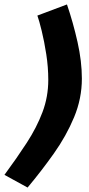

<svg xmlns="http://www.w3.org/2000/svg" viewBox="-60 -784 398 863"><path d="M308 -431Q308 -341 273 -257Q238 -173 182 -94Q126 -15 64 59L-40 2Q16 -74 60.5 -142.5Q105 -211 131 -280Q157 -349 157 -425Q157 -482 148 -540Q139 -598 127.5 -645Q116 -692 108 -714L241 -764Q269 -682 288.5 -595Q308 -508 308 -431Z"/></svg>

Font: Raleway ExtraBold
Style: Italic
Weight: 800
Italic angle: -12°
Designer: Matt McInerney, Pablo Impallari, Rodrigo Fuenzalida
Foundry: Matt McInerney, Pablo Impallari, Rodrigo Fuenzalida
Version: Version 4.026